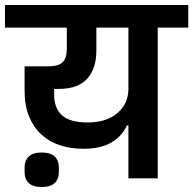

<svg xmlns="http://www.w3.org/2000/svg" viewBox="-40 -718 778 773"><path d="M477 -213H471Q450 -168 407 -143.5Q364 -119 295 -119Q244 -119 200.5 -133.5Q157 -148 125.5 -177.5Q94 -207 76.5 -250.5Q59 -294 59 -352V-451H155Q197 -451 213 -468.5Q229 -486 229 -522V-607H-20V-698H718V-607H595V0H477ZM313 -225Q389 -225 433 -263Q477 -301 477 -360V-607H348V-515Q348 -442 311 -401Q274 -360 196 -360H178V-337Q178 -282 210 -253.5Q242 -225 313 -225ZM128 35Q93 35 76 19Q59 3 59 -25V-44Q59 -72 76 -88Q93 -104 128 -104Q163 -104 180 -88Q197 -72 197 -44V-25Q197 3 180 19Q163 35 128 35Z"/></svg>

Font: IBM Plex Sans Devanagari SemiBold
Style: Regular
Weight: 600
Designer: Mike Abbink, Paul van der Laan, Pieter van Rosmalen, Erin McLaughlin
Foundry: Bold Monday
Version: Version 1.1